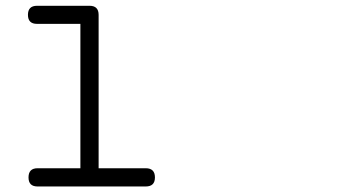

<svg xmlns="http://www.w3.org/2000/svg" viewBox="-20 -638 1244 674"><path d="M109.9 -554.2Q78.1 -554.2 78.1 -585.9Q78.1 -617.7 109.9 -617.7H294.4Q326.2 -617.7 326.2 -585.9V-47.4H491.7Q523.9 -47.4 523.9 -15.1Q523.9 16.6 491.7 16.6H111.8Q80.1 16.6 80.1 -15.1Q80.1 -47.4 111.8 -47.4H262.2V-554.2Z"/></svg>

Font: Erica Type
Style: Italic
Weight: 400
Monospace: yes
Designer: Peter Wiegel
Foundry: Peter Wiegel
Version: Version 1.000 2010 initial release